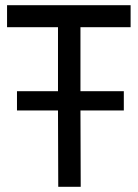

<svg xmlns="http://www.w3.org/2000/svg" viewBox="-20 -715 530 735"><path d="M45 -366H202V-611H7V-695H480V-611H288V-366H454V-292H288L289 0H203L202 -292H45Z"/></svg>

Font: Panefresco 500wt
Style: Regular
Weight: 700
Foundry: Campivisivi & Chank Co
Version: Version 1.001